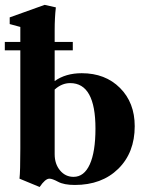

<svg xmlns="http://www.w3.org/2000/svg" viewBox="-29 -746 585 786"><path d="M133.3 19.5 50.8 -14.6Q54.2 -43.5 54.2 -138.2V-540H-9.3V-574.2H54.2V-635.7L10.7 -647.5V-674.8L153.8 -726.1L199.7 -715.8Q194.8 -673.8 194.8 -621.6V-574.2H269V-540H194.8V-414.1Q239.7 -446.3 305.7 -446.3Q401.9 -446.3 462.2 -386Q522.5 -325.7 522.5 -229.5Q522.5 -121.1 455.1 -54.9Q387.7 11.2 277.3 11.2Q232.9 11.2 208.5 -2Q185.1 -14.6 173.3 -14.6Q156.2 -14.6 133.3 19.5ZM194.8 -114.7Q194.8 -74.7 216.8 -48.3Q238.8 -22 272 -22Q315.4 -22 338.6 -73.2Q361.8 -124.5 361.8 -219.7Q361.8 -405.8 258.3 -405.8Q224.1 -405.8 194.8 -379.4Z"/></svg>

Font: Elstob Grade
Style: Regular
Weight: 400
Designer: Peter S. Baker
Version: Version 1.015